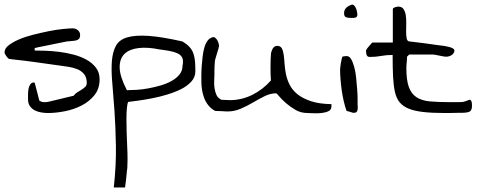

<svg xmlns="http://www.w3.org/2000/svg" viewBox="-20 -497 2117 846"><path d="M103.5 -59.6V-80.1Q103.5 -92.8 105.5 -104.5Q107.4 -116.2 113.3 -125Q119.1 -133.8 129.9 -133.8V-132.8H132.8L152.3 -57.6Q152.3 -53.7 156.2 -51.8Q160.2 -49.8 164.6 -48.3Q168.9 -46.9 173.3 -46.9Q177.7 -46.9 180.7 -46.9Q182.6 -46.9 186 -47.4Q189.5 -47.9 190.4 -47.9Q196.3 -48.8 212.9 -53.2Q229.5 -57.6 247.6 -61.5Q265.6 -65.4 281.7 -69.8Q297.9 -74.2 304.7 -75.2Q309.6 -83 319.3 -89.4Q329.1 -95.7 338.9 -101.6Q348.6 -107.4 355.5 -114.3Q362.3 -121.1 362.3 -131.8Q362.3 -156.2 350.1 -170.9Q337.9 -185.5 318.8 -192.9Q299.8 -200.2 278.3 -203.1Q256.8 -206.1 237.3 -209Q229.5 -210 212.4 -212.4Q195.3 -214.8 173.8 -217.8Q152.3 -220.7 128.9 -224.1Q105.5 -227.5 83.5 -230Q61.5 -232.4 44.4 -234.4Q27.3 -236.3 19.5 -237.3Q13.7 -241.2 6.8 -251Q0 -260.7 0 -266.6Q0 -283.2 18.1 -297.4Q36.1 -311.5 63.5 -323.2Q90.8 -335 125.5 -343.8Q160.2 -352.5 193.8 -359.4Q227.5 -366.2 256.3 -369.1Q285.2 -372.1 300.8 -372.1Q312.5 -372.1 322.8 -364.3Q333 -356.4 333 -341.8Q333 -330.1 326.7 -324.7Q320.3 -319.3 311 -317.9Q301.8 -316.4 292.5 -315.9Q283.2 -315.4 275.4 -314.5Q259.8 -311.5 235.8 -306.6Q211.9 -301.8 188.5 -296.9Q165 -292 149.4 -289.1L132.8 -285.2V-274.4Q151.4 -274.4 179.7 -273.4Q208 -272.5 240.2 -268.6Q272.5 -264.6 304.2 -256.3Q335.9 -248 361.3 -233.9Q386.7 -219.7 402.8 -198.7Q418.9 -177.7 418.9 -147.5Q418.9 -106.4 396.5 -78.1Q374 -49.8 339.8 -32.2Q305.7 -14.6 265.6 -6.8Q225.6 1 191.4 1Q177.7 1 162.1 -1.5Q146.5 -3.9 133.3 -10.7Q120.1 -17.6 111.8 -29.3Q103.5 -41 103.5 -59.6Z M481.4 329.1Q492.2 230.5 490.7 146Q489.3 61.5 484.4 -8.3Q479.5 -78.1 474.6 -133.8Q469.7 -189.5 473.1 -229.5Q476.6 -269.5 491.2 -295.9Q505.9 -322.3 541 -332.5Q576.2 -342.8 634.3 -338.9Q692.4 -335 783.2 -314.5Q803.7 -302.7 815.4 -289.6Q827.1 -276.4 832.5 -260.3Q837.9 -244.1 839.4 -224.6Q840.8 -205.1 840.8 -182.6Q840.8 -157.2 823.2 -137.7Q805.7 -118.2 778.3 -104.5Q751 -90.8 717.3 -80.6Q683.6 -70.3 650.9 -64Q618.2 -57.6 589.8 -53.7Q561.5 -49.8 544.9 -47.9Q541 -41 539.1 -21Q537.1 -1 537.1 27.3Q537.1 55.7 538.1 87.4Q539.1 119.1 540.5 149.4Q542 179.7 542 205.1Q542 230.5 541 244.1Q539.1 252.9 538.1 268.1Q537.1 283.2 535.2 296.9Q533.2 310.5 532.2 319.3L531.2 329.1ZM681.6 -279.3Q630.9 -290 590.3 -285.2Q549.8 -280.3 528.3 -259.3Q506.8 -238.3 507.3 -199.2Q507.8 -160.2 539.1 -99.6Q556.6 -99.6 581.1 -101.1Q605.5 -102.5 632.3 -107.4Q659.2 -112.3 686.5 -120.1Q713.9 -127.9 735.8 -140.1Q757.8 -152.3 771 -168.9Q784.2 -185.5 784.2 -207Q789.1 -229.5 783.2 -242.2Q777.3 -254.9 762.7 -261.7Q748 -268.6 727.1 -272.5Q706.1 -276.4 681.6 -279.3Z M1197.3 -85.9Q1171.9 -85.9 1147 -73.7Q1122.1 -61.5 1095.7 -45.9Q1069.3 -30.3 1041 -18.1Q1012.7 -5.9 983.4 -5.9Q979.5 -5.9 971.7 -6.3Q963.9 -6.8 954.6 -7.3Q945.3 -7.8 937.5 -7.8Q929.7 -7.8 926.8 -8.8Q908.2 -19.5 897 -34.2Q885.7 -48.8 879.4 -65.9Q873 -83 870.1 -101.6Q867.2 -120.1 867.2 -138.7V-166Q867.2 -183.6 868.7 -204.1Q870.1 -224.6 872.6 -246.1Q875 -267.6 879.9 -285.6Q884.8 -303.7 893.6 -316.4Q902.3 -329.1 917 -333Q922.9 -335 928.7 -330.1Q934.6 -325.2 938 -318.8Q941.4 -312.5 943.4 -305.2Q945.3 -297.9 945.3 -294.9Q945.3 -292 942.4 -282.2Q939.5 -272.5 936 -261.2Q932.6 -250 929.7 -240.2Q926.8 -230.5 926.8 -228.5Q926.8 -227.5 926.3 -220.2Q925.8 -212.9 925.3 -204.1Q924.8 -195.3 924.8 -185.1Q924.8 -174.8 924.8 -168.9Q924.8 -156.2 923.8 -140.1Q922.9 -124 925.3 -108.4Q927.7 -92.8 933.6 -79.1Q939.5 -65.4 955.1 -57.6Q956.1 -57.6 961.4 -57.1Q966.8 -56.6 973.1 -56.6Q979.5 -56.6 984.9 -56.2Q990.2 -55.7 992.2 -55.7Q1044.9 -55.7 1091.8 -79.1Q1138.7 -102.5 1173.8 -142.6Q1172.9 -148.4 1172.4 -165Q1171.9 -181.6 1171.9 -199.7Q1171.9 -217.8 1172.4 -233.9Q1172.9 -250 1173.8 -256.8Q1173.8 -262.7 1175.8 -269Q1177.7 -275.4 1180.7 -281.2Q1183.6 -287.1 1189 -291Q1194.3 -294.9 1201.2 -294.9Q1215.8 -294.9 1221.7 -284.2Q1227.5 -273.4 1230 -255.9Q1232.4 -238.3 1233.9 -215.3Q1235.4 -192.4 1240.2 -168.9Q1245.1 -145.5 1256.8 -122.6Q1268.6 -99.6 1291 -81.5Q1313.5 -63.5 1349.6 -51.3Q1385.7 -39.1 1440.4 -38.1Q1440.4 -36.1 1440.4 -33.2Q1440.4 -30.3 1440.4 -28.3Q1440.4 -13.7 1427.7 -7.3Q1415 -1 1397 1Q1378.9 2.9 1361.3 2Q1343.8 1 1335 1Q1305.7 1 1282.2 -12.7Q1258.8 -26.4 1240.2 -42.5Q1221.7 -58.6 1210.4 -72.3Q1199.2 -85.9 1197.3 -85.9Z M1506.8 -8.8Q1500 -28.3 1494.6 -51.3Q1489.3 -74.2 1485.8 -98.6Q1482.4 -123 1480.5 -146.5Q1478.5 -169.9 1478.5 -190.4Q1478.5 -193.4 1479.5 -201.7Q1480.5 -210 1481.9 -218.8Q1483.4 -227.5 1485.4 -235.8Q1487.3 -244.1 1488.3 -247.1Q1489.3 -248 1497.1 -249Q1504.9 -250 1506.8 -250Q1519.5 -250 1527.3 -236.3Q1535.2 -222.7 1541 -201.2Q1546.9 -179.7 1549.3 -153.8Q1551.8 -127.9 1553.7 -104Q1555.7 -80.1 1555.7 -61.5Q1555.7 -43 1555.7 -36.1Q1555.7 -33.2 1556.2 -26.9Q1556.6 -20.5 1555.7 -14.2Q1554.7 -7.8 1551.3 -3.9Q1547.9 0 1540 0H1536.1Q1534.2 0 1530.3 -1.5Q1526.4 -2.9 1521.5 -4.4Q1516.6 -5.9 1512.7 -6.8Q1508.8 -7.8 1506.8 -8.8ZM1496.1 -439.5Q1496.1 -463.9 1527.3 -475.6Q1534.2 -478.5 1539.6 -473.6Q1544.9 -468.8 1548.3 -460.9Q1551.8 -453.1 1553.2 -444.8Q1554.7 -436.5 1554.7 -432.6Q1554.7 -426.8 1551.8 -423.3Q1548.8 -419.9 1544.4 -418.9Q1540 -418 1535.2 -418H1527.3Q1513.7 -418 1504.9 -420.9Q1496.1 -423.8 1496.1 -439.5Z M1710 -254.9Q1682.6 -254.9 1659.7 -250.5Q1636.7 -246.1 1609.4 -246.1Q1598.6 -246.1 1595.7 -254.4Q1592.8 -262.7 1592.8 -270.5V-275.4Q1594.7 -279.3 1599.1 -285.2Q1603.5 -291 1608.4 -296.4Q1613.3 -301.8 1616.7 -305.7Q1620.1 -309.6 1621.1 -309.6H1710.9V-456.1Q1710.9 -460 1713.9 -461.9Q1716.8 -463.9 1721.2 -465.3Q1725.6 -466.8 1729.5 -467.3Q1733.4 -467.8 1735.4 -467.8Q1751 -467.8 1758.3 -456.5Q1765.6 -445.3 1768.1 -428.7Q1770.5 -412.1 1770 -392.6Q1769.5 -373 1769.5 -356.4Q1769.5 -339.8 1772 -327.6Q1774.4 -315.4 1783.2 -314.5Q1791 -313.5 1813 -311Q1835 -308.6 1858.9 -305.2Q1882.8 -301.8 1904.3 -298.8Q1925.8 -295.9 1935.5 -294.9Q1937.5 -294.9 1942.9 -293.5Q1948.2 -292 1954.6 -291Q1960.9 -290 1965.8 -288.1Q1970.7 -286.1 1972.7 -285.2Q1974.6 -285.2 1978.5 -281.2Q1982.4 -277.3 1982.4 -275.4Q1982.4 -268.6 1978.5 -262.7Q1974.6 -256.8 1968.8 -253.4Q1962.9 -250 1956.5 -248.5Q1950.2 -247.1 1944.3 -247.1Q1942.4 -247.1 1933.6 -248.5Q1924.8 -250 1915.5 -252Q1906.2 -253.9 1897.9 -255.4Q1889.6 -256.8 1887.7 -256.8H1877.9Q1869.1 -256.8 1859.4 -256.8Q1849.6 -256.8 1839.8 -256.8H1813.5Q1806.6 -256.8 1799.8 -256.8Q1793 -256.8 1788.1 -256.8H1783.2L1773.4 -247.1Q1773.4 -246.1 1773.4 -240.2Q1773.4 -234.4 1772.5 -226.6Q1771.5 -218.8 1771 -210.4Q1770.5 -202.1 1770.5 -197.3Q1770.5 -144.5 1781.2 -114.3Q1792 -84 1814.9 -68.8Q1837.9 -53.7 1873.5 -50.3Q1909.2 -46.9 1960.9 -46.9Q1966.8 -46.9 1976.6 -46.9Q1986.3 -46.9 1996.1 -46.9Q2005.9 -46.9 2012.7 -47.4Q2019.5 -47.9 2020.5 -47.9Q2021.5 -47.9 2025.4 -49.3Q2029.3 -50.8 2034.7 -52.2Q2040 -53.7 2043.5 -55.7Q2046.9 -57.6 2048.8 -57.6Q2052.7 -57.6 2055.2 -54.2Q2057.6 -50.8 2058.6 -45.9Q2059.6 -41 2059.6 -37.1V-30.3Q2059.6 -14.6 2052.7 -7.8Q2045.9 -1 2020.5 0H2003.9Q1992.2 0 1980 0.5Q1967.8 1 1955.1 1H1940.4Q1884.8 1 1845.7 -3.4Q1806.6 -7.8 1781.2 -18.1Q1755.9 -28.3 1741.2 -45.9Q1726.6 -63.5 1720.2 -91.8Q1713.9 -120.1 1711.9 -160.2Q1710 -200.2 1710 -254.9Z"/></svg>

Font: Swanky and Moo Moo
Style: Regular
Weight: 400
Designer: Kimberly Geswein
Foundry: Kimberly Geswein
Version: Version 1.002 2001